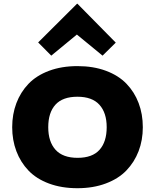

<svg xmlns="http://www.w3.org/2000/svg" viewBox="-20 -992 825 1022"><path d="M547.9 -314.9Q547.9 -391.6 509.3 -434.3Q470.7 -477.1 392.1 -477.1Q313.5 -477.1 275.1 -434.8Q236.8 -392.6 236.8 -314.9Q236.8 -237.8 275.6 -194.8Q314.5 -151.9 393.1 -151.9Q471.7 -151.9 509.8 -194.6Q547.9 -237.3 547.9 -314.9ZM740.2 -314.9Q740.2 -246.1 717.8 -187.5Q695.3 -128.9 652.8 -84.7Q610.4 -40.5 543.2 -15.4Q476.1 9.8 392.1 9.8Q307.6 9.8 240.7 -15.1Q173.8 -40 131.6 -84.2Q89.4 -128.4 67.1 -187.3Q44.9 -246.1 44.9 -314.9Q44.9 -383.8 67.1 -442.6Q89.4 -501.5 131.6 -545.7Q173.8 -589.8 240.7 -615Q307.6 -640.1 392.1 -640.1Q477.1 -640.1 543.9 -615.2Q610.8 -590.3 653.3 -546.1Q695.8 -502 718 -443.1Q740.2 -384.3 740.2 -314.9ZM392.1 -972.2 596.2 -765.1 525.9 -695.8 389.2 -808.1 252.9 -695.8 183.1 -766.1 390.1 -972.2Z"/></svg>

Font: Sinkin Sans 800 Black
Style: Regular
Weight: 900
Designer: Keith Bates
Foundry: K-Type
Version: Sinkin Sans (version 1.0)  by Keith Bates   •   © 2014   www